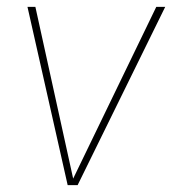

<svg xmlns="http://www.w3.org/2000/svg" viewBox="-20 -539 501 559"><path d="M206 0H177L60 -519H83L193 -19L435 -519H461Z"/></svg>

Font: FiraGO Thin
Style: Italic
Weight: 100
Italic angle: -8°
Designer: bBox Type GmbH
Foundry: bBox Type GmbH
Version: Version 1.001